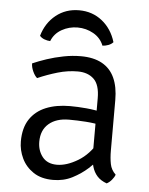

<svg xmlns="http://www.w3.org/2000/svg" viewBox="-51 -728 606 783"><g transform="rotate(5 252.0 -337.0)"><path d="M51 -133Q51 -188.5 74.5 -224Q98 -259.5 140.2 -276.8Q182.5 -294 238.5 -294Q269.5 -294 305.5 -290.8Q341.5 -287.5 373.5 -279.5V-226.5Q344 -233.5 308.5 -236Q273 -238.5 239.5 -238.5Q187 -238.5 156.5 -212.2Q126 -186 126 -138.5Q126 -102 146.2 -76.5Q166.5 -51 205.5 -51Q245 -51 291 -78.5Q337 -106 368.5 -162L381 -94.5Q364 -74 336.8 -49.2Q309.5 -24.5 274 -6.2Q238.5 12 195.5 12Q146.5 12 114.5 -9.5Q82.5 -31 66.8 -64.2Q51 -97.5 51 -133ZM448 -31.5Q444.5 -21 435 -9.8Q425.5 1.5 414.5 7Q389.5 -2 375.2 -18Q361 -34 354.8 -55.8Q348.5 -77.5 348 -103.5V-335.5Q348 -391 323.5 -414.2Q299 -437.5 257.5 -437.5Q217 -437.5 175.8 -425.5Q134.5 -413.5 94.5 -396Q84.5 -404.5 76.8 -421.5Q69 -438.5 69 -454Q94 -465 126.2 -475.8Q158.5 -486.5 194.2 -493.5Q230 -500.5 265 -500.5Q317 -500.5 351.5 -481.5Q386 -462.5 403 -425.5Q420 -388.5 420 -334.5V-128.5Q420 -97 424.8 -73Q429.5 -49 448 -31.5ZM392 -569Q384.5 -560.5 372.5 -556Q360.5 -551.5 348.5 -551Q336 -582.5 306.2 -599.2Q276.5 -616 241.5 -616Q206.5 -616 176.8 -599.2Q147 -582.5 134.5 -551Q122.5 -551.5 110.5 -556Q98.5 -560.5 91.5 -569Q107 -622.5 147 -654.5Q187 -686.5 241.5 -686.5Q296 -686.5 336 -654.5Q376 -622.5 392 -569Z"/></g></svg>

Font: Signika
Style: Regular
Weight: 300
Designer: Anna Giedry
Foundry: Anna Giedry
Version: Version 2.000